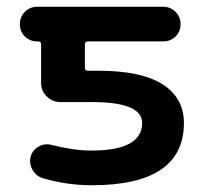

<svg xmlns="http://www.w3.org/2000/svg" viewBox="-20 -540 605 570"><path d="M91 -417Q69 -417 54 -431.5Q39 -446 39 -468Q39 -490 54 -505Q69 -520 91 -520H464Q486 -520 501 -505Q516 -490 516 -468Q516 -446 501 -431.5Q486 -417 464 -417H241Q232 -417 232 -408V-339Q232 -330 241 -330H272Q400 -330 463 -289.5Q526 -249 526 -175Q526 10 252 10Q180 10 107 -11Q87 -17 76.5 -36Q66 -55 71 -75Q76 -94 94 -104.5Q112 -115 132 -110Q200 -93 251 -93Q402 -93 402 -175Q402 -237 253 -237H159Q136 -237 119 -253.5Q102 -270 102 -293V-408Q102 -417 94 -417Z"/></svg>

Font: Rounded Mplus 1c Bold
Style: Bold
Weight: 700
Version: Version 1.059.20150529